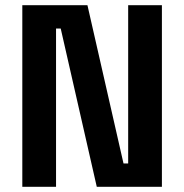

<svg xmlns="http://www.w3.org/2000/svg" viewBox="-20 -720 710 740"><path d="M196 0H66V-700H317L456 -90H474V-700H604V0H353L214 -610H196Z"/></svg>

Font: Rootstock Sans Headline
Style: Bold
Weight: 700
Designer: Florian Karsten
Foundry: Florian Karsten
Version: Version 2.000;FEAKit 1.0